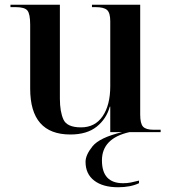

<svg xmlns="http://www.w3.org/2000/svg" viewBox="-20 -556 721 808"><path d="M276 10Q346 10 387 -23Q428 -56 442 -107H444V0H656V-10H626Q594 -10 582 -23Q570 -36 570 -74V-536H367V-526H382Q417 -526 430.5 -514Q444 -502 444 -467V-193Q444 -114 412 -67Q380 -20 321 -20Q262 -20 247 -53Q232 -86 232 -141V-536H24V-526H46Q84 -526 95.5 -511.5Q107 -497 107 -452V-183Q107 10 276 10ZM477 232Q529 232 565 215V204Q545 209 530.5 212Q516 215 498 215Q409 215 409 119Q409 26 525 0H494Q399 23 369.5 59.5Q340 96 340 125Q340 176 376.5 204Q413 232 477 232Z"/></svg>

Font: Noto Serif Display Semi
Style: Regular
Weight: 600
Designer: Monotype Design Team
Foundry: Monotype Imaging Inc.
Version: Version 1.900